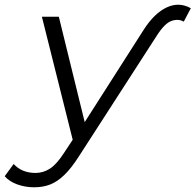

<svg xmlns="http://www.w3.org/2000/svg" viewBox="-125 -597 831 816"><path d="M20 199Q-17 199 -51 187Q-85 175 -105 152L-67 100Q-32 138 26 138Q59 138 87.5 119.5Q116 101 147 53L184 -3L53 -526H125L235 -78L486 -471Q531 -541 583.5 -565.5Q636 -590 686 -562L656 -505Q634 -518 605 -508.5Q576 -499 543 -448L210 68Q178 118 148.5 146.5Q119 175 88.5 187Q58 199 20 199Z"/></svg>

Font: Montserrat
Style: Italic
Weight: 400
Italic angle: -11.3°
Designer: Julieta Ulanovsky
Foundry: Julieta Ulanovsky
Version: Version 9.000; ttfautohint (v1.8.4.7-5d5b)